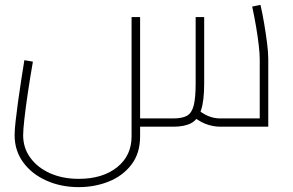

<svg xmlns="http://www.w3.org/2000/svg" viewBox="-20 -520 1201 788"><path d="M303 248Q230 248 170 221Q110 194 75 146Q40 98 40 35Q40 14 44 -22.5Q48 -59 54 -102.5Q60 -146 67 -191Q74 -236 80 -273L115 -267Q103 -198 94 -137Q85 -76 80 -31Q75 14 75 35Q75 87 104.5 127.5Q134 168 185.5 191Q237 214 303 214Q401 214 460.5 166.5Q520 119 520 40V-450H555V40Q555 109 519.5 155.5Q484 202 426.5 225Q369 248 303 248ZM555 0V-34H691Q728 -34 747.5 -45Q767 -56 775 -87Q783 -118 783 -178V-450H818V-178Q818 -106 805 -67.5Q792 -29 764.5 -14.5Q737 0 691 0ZM884 0Q853 0 822.5 -12Q792 -24 762 -51L785 -76Q810 -54 834 -44Q858 -34 884 -34H1081L1046 0V-278Q1046 -299 1042 -334Q1038 -369 1031 -410.5Q1024 -452 1015 -493L1049 -500Q1057 -466 1064 -424.5Q1071 -383 1076 -344Q1081 -305 1081 -278V0Z"/></svg>

Font: TitilliumWeb ExtraLight
Style: Regular
Weight: 400
Designer: Mohamed Gaber, Accademia di Belle Arti di Urbino and others
Foundry: Kief Type Foundry, Accademia di Belle Arti di Urbino and others
Version: Version 3.000; ttfautohint (v1.8.2)